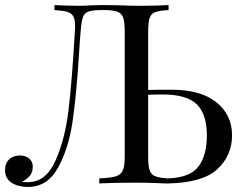

<svg xmlns="http://www.w3.org/2000/svg" viewBox="-23 -728 971 762"><path d="M646 0H645H635Q622 0 580 -2Q561 -3 518 -3Q424 -3 371 0V-20Q416 -22 436 -28Q456 -34 464 -51Q472 -68 472 -106V-602Q472 -640 466 -657.5Q460 -675 443 -681.5Q426 -688 391 -688H378Q342 -688 326.5 -681.5Q311 -675 305.5 -658.5Q300 -642 297 -602Q294 -571 290 -505Q280 -347 264.5 -242.5Q249 -138 207 -62Q165 14 88 14Q50 14 23.5 -2.5Q-3 -19 -3 -54Q-3 -80 13.5 -95.5Q30 -111 56 -111Q78 -111 92.5 -99Q107 -87 107 -67Q107 -46 97 -32.5Q87 -19 64 -6Q73 -5 88 -5Q159 -5 197 -90Q235 -175 249 -291.5Q263 -408 274 -602Q275 -610 275 -624Q275 -650 268 -663Q261 -676 244 -681Q227 -686 193 -688V-708Q235 -705 296 -705Q311 -705 341 -707L384 -708L451 -707Q497 -705 527 -705Q604 -705 646 -708V-688Q610 -686 593.5 -680Q577 -674 571 -657Q565 -640 565 -602V-371Q594 -372 657 -372Q774 -372 836 -322Q898 -272 898 -191Q898 -111 840 -57Q782 -3 646 0ZM798 -190Q798 -275 758 -314Q718 -353 623 -353Q588 -353 565 -352V-106Q565 -69 571 -52Q577 -35 593 -28.5Q609 -22 643 -20Q732 -23 765 -67.5Q798 -112 798 -190Z"/></svg>

Font: Playfair Display SC
Style: Regular
Weight: 400
Designer: Claus Eggers Sørensen
Foundry: Claus Eggers Sørensen
Version: Version 1.200; ttfautohint (v1.6)